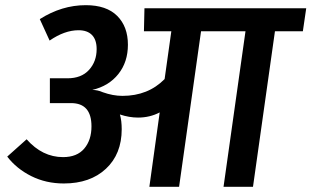

<svg xmlns="http://www.w3.org/2000/svg" viewBox="-20 -723 1205 743"><path d="M1152 -602H1044L959 0H845L930 -602H758L673 0H558L598 -288Q560 -268 514 -268Q480 -268 444 -280Q451 -256 451 -223Q451 -127 390 -70Q329 -13 227 -13Q158 -13 101 -41.5Q44 -70 8 -117L83 -184Q144 -115 224 -115Q278 -115 306 -148Q334 -181 334 -234Q334 -324 255 -324H173V-420H241Q295 -420 324.5 -452.5Q354 -485 354 -533Q354 -569 336 -587.5Q318 -606 284 -606Q230 -606 172 -566L134 -649Q219 -703 312 -703Q392 -703 433.5 -661.5Q475 -620 475 -550Q475 -483 438 -436.5Q401 -390 337 -375Q358 -375 378 -366Q417 -352 454 -352Q553 -352 617 -417L643 -602H537L539 -691H1165Z"/></svg>

Font: FiraGO Medium
Style: Italic
Weight: 500
Italic angle: -8°
Designer: bBox Type GmbH
Foundry: bBox Type GmbH
Version: Version 1.001